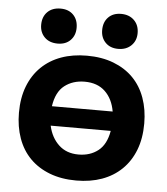

<svg xmlns="http://www.w3.org/2000/svg" viewBox="-52 -748 703 809"><g transform="rotate(5 300.0 -344.0)"><path d="M35 -250Q35 -313 54 -362Q73 -411 108 -445Q143 -479 191.5 -496.5Q240 -514 300 -514Q363 -514 412.5 -495Q462 -476 496 -441.5Q530 -407 547.5 -358Q565 -309 565 -250Q565 -187 546 -138Q527 -89 492 -55Q457 -21 408.5 -3.5Q360 14 300 14Q237 14 187.5 -5Q138 -24 104 -58.5Q70 -93 52.5 -142Q35 -191 35 -250ZM300 -404Q250 -404 215 -377Q180 -350 171 -289H428Q419 -342 386.5 -373Q354 -404 300 -404ZM300 -96Q349 -96 383 -122.5Q417 -149 427 -207H173Q184 -157 216.5 -126.5Q249 -96 300 -96ZM96 -627Q96 -661 116.5 -681.5Q137 -702 172 -702Q206 -702 226 -681.5Q246 -661 246 -627Q246 -595 226 -574.5Q206 -554 172 -554Q137 -554 116.5 -574.5Q96 -595 96 -627ZM354 -627Q354 -661 374 -681.5Q394 -702 428 -702Q462 -702 483 -681.5Q504 -661 504 -627Q504 -595 483 -574.5Q462 -554 428 -554Q394 -554 374 -574.5Q354 -595 354 -627Z"/></g></svg>

Font: PT Mono
Style: Bold
Weight: 700
Monospace: yes
Designer: A.Korolkova, I.Chaeva
Foundry: ParaType Ltd
Version: Version 1.000 OFL